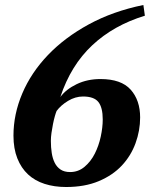

<svg xmlns="http://www.w3.org/2000/svg" viewBox="-20 -738 601 770"><path d="M542 -267Q542 -214 523.5 -163.5Q505 -113 468.5 -74Q432 -35 376 -11.5Q320 12 245 12Q198 12 159 -0.5Q120 -13 92.5 -38.5Q65 -64 49.5 -103Q34 -142 34 -194Q34 -280 69.5 -363.5Q105 -447 172.5 -517.5Q240 -588 336.5 -640.5Q433 -693 555 -718L561 -675Q436 -637 350 -556.5Q264 -476 222 -349Q245 -380 287.5 -400.5Q330 -421 383 -421Q466 -421 504 -378.5Q542 -336 542 -267ZM392 -259Q392 -307 374.5 -329Q357 -351 313 -351Q282 -351 253 -333.5Q224 -316 207 -293Q204 -286 200 -272Q196 -258 192.5 -240.5Q189 -223 186.5 -205.5Q184 -188 184 -173Q184 -147 187.5 -124.5Q191 -102 199.5 -85Q208 -68 223 -58Q238 -48 261 -48Q294 -48 319 -69Q344 -90 360 -121.5Q376 -153 384 -190Q392 -227 392 -259Z"/></svg>

Font: PT Serif
Style: Bold Italic
Weight: 700
Italic angle: -12°
Designer: A.Korolkova, O.Umpeleva, V.Yefimov
Foundry: ParaType Ltd
Version: Version 1.000W OFL